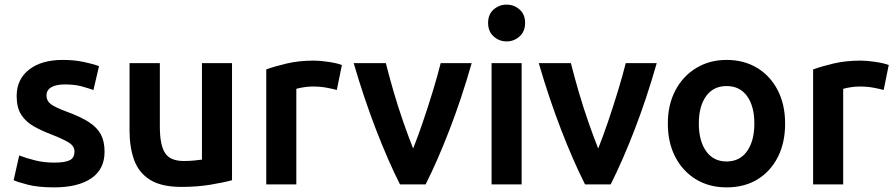

<svg xmlns="http://www.w3.org/2000/svg" viewBox="-20 -797 3872 830"><path d="M214 13Q145 13 100.5 1.5Q56 -10 39 -18L63 -125Q94 -113 132.5 -103.5Q171 -94 215 -94Q259 -94 280.5 -104Q302 -114 302 -142Q302 -165 278.5 -180Q255 -195 204 -215Q159 -232 125 -251.5Q91 -271 71.5 -301.5Q52 -332 52 -382Q52 -454 105.5 -496Q159 -538 252 -538Q301 -538 343 -529Q385 -520 408 -511L384 -408Q361 -416 331.5 -424Q302 -432 260 -432Q223 -432 202 -420Q181 -408 181 -384Q181 -361 199.5 -347Q218 -333 269 -314Q329 -292 364.5 -269Q400 -246 416 -216Q432 -186 432 -141Q432 -65 374.5 -26Q317 13 214 13Z M765 11Q678 11 629 -19.5Q580 -50 560 -105Q540 -160 540 -232V-524H671V-250Q671 -170 693.5 -135.5Q716 -101 774 -101Q796 -101 818 -103Q840 -105 853 -107V-524H983V-18Q947 -8 889.5 1.5Q832 11 765 11Z M1131 0V-497Q1167 -510 1219.5 -522.5Q1272 -535 1338 -535Q1363 -535 1400 -529.5Q1437 -524 1458 -516L1436 -408Q1418 -413 1391.5 -418Q1365 -423 1332 -423Q1312 -423 1291 -419.5Q1270 -416 1261 -413V0Z M1709 0Q1658 -101 1606 -235.5Q1554 -370 1509 -524H1648Q1662 -468 1681.5 -401Q1701 -334 1723.5 -269.5Q1746 -205 1766 -155Q1786 -205 1808 -269.5Q1830 -334 1850.5 -401Q1871 -468 1885 -524H2019Q1975 -370 1923 -235.5Q1871 -101 1820 0Z M2105 0V-524H2235V0ZM2170 -618Q2138 -618 2114 -639.5Q2090 -661 2090 -698Q2090 -735 2114 -756Q2138 -777 2170 -777Q2202 -777 2226 -756Q2250 -735 2250 -698Q2250 -661 2226 -639.5Q2202 -618 2170 -618Z M2509 0Q2458 -101 2406 -235.5Q2354 -370 2309 -524H2448Q2462 -468 2481.5 -401Q2501 -334 2523.5 -269.5Q2546 -205 2566 -155Q2586 -205 2608 -269.5Q2630 -334 2650.5 -401Q2671 -468 2685 -524H2819Q2775 -370 2723 -235.5Q2671 -101 2620 0Z M3121 13Q3046 13 2989 -21.5Q2932 -56 2899.5 -118Q2867 -180 2867 -263Q2867 -345 2900 -407Q2933 -469 2990.5 -503.5Q3048 -538 3121 -538Q3196 -538 3253 -503.5Q3310 -469 3342 -407Q3374 -345 3374 -263Q3374 -180 3342.5 -118Q3311 -56 3254.5 -21.5Q3198 13 3121 13ZM3121 -99Q3178 -99 3209.5 -143.5Q3241 -188 3241 -263Q3241 -338 3209.5 -381.5Q3178 -425 3121 -425Q3064 -425 3032.5 -381.5Q3001 -338 3001 -263Q3001 -188 3032.5 -143.5Q3064 -99 3121 -99Z M3495 0V-497Q3531 -510 3583.5 -522.5Q3636 -535 3702 -535Q3727 -535 3764 -529.5Q3801 -524 3822 -516L3800 -408Q3782 -413 3755.5 -418Q3729 -423 3696 -423Q3676 -423 3655 -419.5Q3634 -416 3625 -413V0Z"/></svg>

Font: Ubuntu Sans
Style: Bold
Weight: 700
Designer: Dalton Maag Ltd
Foundry: Dalton Maag Ltd
Version: Version 1.006; ttfautohint (v1.8.4.7-5d5b)